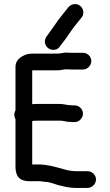

<svg xmlns="http://www.w3.org/2000/svg" viewBox="-20 -916 540 942"><path d="M249 -672C264.8 -674.8 272.3 -684.7 280 -697C300.1 -721.1 314.3 -743.5 333 -770C347.8 -791.5 367.5 -813 381 -831C395.5 -849.8 388.7 -876 372.5 -888C353.4 -902.1 327.3 -896 315 -880C300.1 -860.2 282.3 -840.2 266 -818C246.5 -788.8 226.4 -762.2 207 -735C186.6 -703.2 214.6 -665.9 249 -672ZM56 -331V-97C56 -51.5 76.5 -27 123 -27H176L190 -25C196.7 -24.3 203.7 -23.7 211 -23C215 -23 218.3 -22.3 221 -21C234.9 -19 249.7 -12.1 265 -8L291 -2C308.1 2.6 330.9 6 351 6H410C432.2 6 451 -13.5 451 -35.5C451 -57.6 432.2 -76 410 -76H351C339 -76 322.5 -78.7 310 -81C273.5 -90.1 242.9 -101.8 201 -107L179 -109H138V-322C139.3 -322.7 141 -323 143 -323C147 -323.7 152.3 -324 159 -324H276C292.4 -324 304 -318 321 -318C327 -317.3 332.7 -317 338 -317H346C368.2 -317 387 -336.5 387 -358.5C387 -380.6 368.2 -399 346 -399H338C333.3 -399 328.7 -399.3 324 -400C308.7 -400 291.9 -406 276 -406H159C151.7 -406 144.7 -405.7 138 -405V-571H262C276.4 -571 288.7 -574.5 301 -576H306C311.3 -575.3 318 -575 326 -575H387C409.2 -575 428 -594.5 428 -616.5C428 -638.6 409.2 -657 387 -657H326C320 -657 315.7 -657.3 313 -658C295.2 -659.6 279 -653 262 -653H145C118.9 -653 107.9 -650.5 88 -639C66.7 -626.3 56 -609.3 56 -588V-374C47 -358.7 49.4 -344.2 56 -331Z"/></svg>

Font: HoneyBee
Style: Bd
Weight: 700
Foundry: Cannot Into Space Fonts
Version: Version 0.89